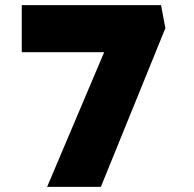

<svg xmlns="http://www.w3.org/2000/svg" viewBox="-20 -730 756 750"><path d="M164 0 436 -642 510 -526H65V-710H609L626 -620L374 0Z"/></svg>

Font: Lexend Zetta Black
Style: Regular
Weight: 900
Designer: Bonnie Shaver-Troup, Thomas Jockin
Foundry: Lexend
Version: Version 1.007